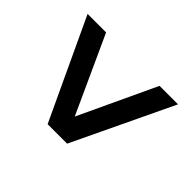

<svg xmlns="http://www.w3.org/2000/svg" viewBox="-132 -694 728 728"><g transform="rotate(-45 232.0 -330.5)"><path d="M429.2 -87.9 26.4 -279.8V-384.3L429.2 -572.8V-473.6L119.6 -332L429.2 -187Z"/></g></svg>

Font: ALMAS
Style: Bold
Weight: 700
Designer: ALMAS Font/ by Husham Jawad Kadhim, derived from the Bainsely font by/ Paul James MIller
Foundry: High-Logic / Made with FontCreator
Version: Version 1.411;September 19, 2021;FontCreator 14.0.0.2814 32-